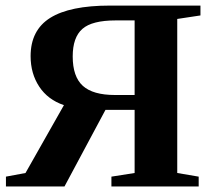

<svg xmlns="http://www.w3.org/2000/svg" viewBox="-20 -675 762 695"><path d="M90.8 -471.7Q90.8 -565.9 161.9 -610.4Q232.9 -654.8 377.9 -654.8H705.6V-619.1L621.6 -606.4V-48.8L699.2 -35.6V0H383.3V-35.6L467.3 -48.8V-277.3H361.8L213.4 0H1.5V-35.6L72.3 -48.8L211.4 -294.4Q153.3 -314 122.1 -361.3Q90.8 -408.7 90.8 -471.7ZM243.2 -470.7Q243.2 -397.5 279.8 -364.3Q316.4 -331.1 396.5 -331.1H467.3V-601.1H398.9Q313 -601.1 278.1 -570.3Q243.2 -539.6 243.2 -470.7Z"/></svg>

Font: Liberation Serif
Style: Bold
Weight: 700
Designer: Steve Matteson
Foundry: Ascender Corporation
Version: Version 2.1.5